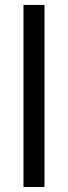

<svg xmlns="http://www.w3.org/2000/svg" viewBox="-20 -747 272 767"><path d="M157.7 -727.3V0H73.9V-727.3Z"/></svg>

Font: Inter UI
Style: Regular
Weight: 400
Designer: Rasmus Andersson
Foundry: rsms
Version: Version 2.2